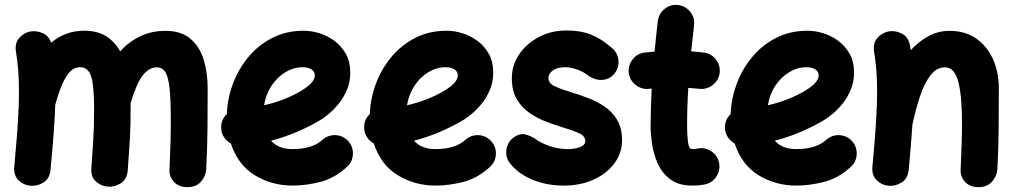

<svg xmlns="http://www.w3.org/2000/svg" viewBox="-20 -688 4120 781"><path d="M38.1 -10.7Q50.8 -144.5 54.7 -229Q54.2 -236.3 55.7 -243.7Q57.1 -282.7 57.1 -315.9Q57.1 -362.3 54.2 -400.6Q51.3 -439 44.9 -477.5Q39.6 -511.2 56.9 -532Q74.2 -552.7 99.1 -559.1Q125 -564.9 151.4 -554.2Q177.7 -543.5 188 -514.2Q214.8 -537.1 248.3 -550Q281.7 -563 322.8 -563Q377 -563 412.4 -540.3Q447.8 -517.6 468.8 -479Q504.4 -518.6 550.3 -540.5Q596.2 -562.5 653.3 -562.5Q716.3 -562.5 753.9 -531Q791.5 -499.5 808.1 -446.5Q824.7 -393.6 824.7 -328.1Q824.7 -249.5 824 -165.8Q823.2 -82 818.8 0.5Q817.4 28.3 797.6 50.8Q777.8 73.2 742.7 73.2Q706.5 73.2 687 51.3Q667.5 29.3 669.4 1Q671.9 -53.2 673.3 -100.6Q674.8 -147.9 674.8 -189.9Q674.8 -273.4 670.4 -322.5Q666 -371.6 653.6 -392.8Q641.1 -414.1 617.7 -414.1Q586.4 -414.1 561 -381.8Q535.6 -349.6 511.2 -269Q511.2 -257.8 511.2 -246.1Q511.2 -212.4 510.7 -185.8Q510.3 -159.2 508.8 -132.6Q507.3 -106 505.1 -73Q502.9 -40 499.5 5.4Q497.1 40.5 472.2 56.9Q447.3 73.2 419.4 71.3Q391.6 69.3 370.1 50.3Q348.6 31.2 351.6 -5.4Q356 -63.5 358.4 -101.3Q360.8 -139.2 361.8 -171.9Q362.8 -204.6 362.8 -246.1Q362.8 -337.9 351.1 -376.2Q339.4 -414.6 305.2 -414.6Q272.5 -414.6 248.8 -375.7Q225.1 -336.9 204.6 -261.2Q203.1 -208.5 198.2 -144Q193.4 -79.6 185.5 2.9Q182.1 38.6 156.7 54.4Q131.3 70.3 102.5 67.4Q75.7 64.9 55.2 44.9Q34.7 24.9 38.1 -10.7Z M1391.1 -8.8Q1340.8 37.1 1282.7 52Q1224.6 66.9 1169.9 66.9Q1085.4 66.9 1016.6 24.9Q947.8 -17.1 918.9 -104.5Q902.8 -113.3 891.8 -129.2Q880.9 -145 879.9 -165Q877.4 -199.7 902.8 -224.1Q904.8 -285.6 927 -345.9Q949.2 -406.2 989.7 -455.3Q1030.3 -504.4 1087.4 -533.7Q1144.5 -563 1215.3 -563Q1246.6 -563 1279.8 -552.7Q1313 -542.5 1341.3 -521.2Q1369.6 -500 1387.2 -468.3Q1404.8 -436.5 1404.8 -393.1Q1404.8 -355 1391.4 -323Q1377.9 -291 1358.2 -266.6Q1338.4 -242.2 1318.4 -225.6Q1298.3 -209 1284.7 -200.7Q1236.3 -171.9 1185.8 -150.6Q1135.3 -129.4 1082.5 -115.7Q1112.3 -81.5 1169.9 -81.5Q1250 -81.5 1291.5 -119.1Q1314.5 -139.6 1345.2 -138.2Q1376 -136.7 1396.5 -113.8Q1417 -91.3 1415.5 -60.3Q1414.1 -29.3 1391.1 -8.8ZM1210.9 -414.6Q1174.8 -414.6 1141.6 -394.8Q1108.4 -375 1085 -340.1Q1061.5 -305.2 1054.2 -259.8Q1138.7 -279.3 1203.1 -317.4Q1236.3 -337.4 1248.5 -352.8Q1260.7 -368.2 1260.7 -380.9Q1260.7 -396.5 1247.3 -405.5Q1233.9 -414.6 1210.9 -414.6Z M1972.7 -8.8Q1922.4 37.1 1864.3 52Q1806.2 66.9 1751.5 66.9Q1667 66.9 1598.1 24.9Q1529.3 -17.1 1500.5 -104.5Q1484.4 -113.3 1473.4 -129.2Q1462.4 -145 1461.4 -165Q1459 -199.7 1484.4 -224.1Q1486.3 -285.6 1508.5 -345.9Q1530.8 -406.2 1571.3 -455.3Q1611.8 -504.4 1668.9 -533.7Q1726.1 -563 1796.9 -563Q1828.1 -563 1861.3 -552.7Q1894.5 -542.5 1922.9 -521.2Q1951.2 -500 1968.8 -468.3Q1986.3 -436.5 1986.3 -393.1Q1986.3 -355 1972.9 -323Q1959.5 -291 1939.7 -266.6Q1919.9 -242.2 1899.9 -225.6Q1879.9 -209 1866.2 -200.7Q1817.9 -171.9 1767.3 -150.6Q1716.8 -129.4 1664.1 -115.7Q1693.8 -81.5 1751.5 -81.5Q1831.5 -81.5 1873 -119.1Q1896 -139.6 1926.8 -138.2Q1957.5 -136.7 1978 -113.8Q1998.5 -91.3 1997.1 -60.3Q1995.6 -29.3 1972.7 -8.8ZM1792.5 -414.6Q1756.3 -414.6 1723.1 -394.8Q1689.9 -375 1666.5 -340.1Q1643.1 -305.2 1635.7 -259.8Q1720.2 -279.3 1784.7 -317.4Q1817.9 -337.4 1830.1 -352.8Q1842.3 -368.2 1842.3 -380.9Q1842.3 -396.5 1828.9 -405.5Q1815.4 -414.6 1792.5 -414.6Z M2480.5 -390.1Q2461.9 -366.2 2433.3 -363.3Q2404.8 -360.4 2377 -377.4Q2353 -396.5 2326.9 -405.5Q2300.8 -414.6 2277.3 -414.6Q2248 -414.6 2229.5 -401.9Q2210.9 -389.2 2210.9 -370.1Q2210.9 -348.6 2238.5 -336.2Q2266.1 -323.7 2304.2 -312.5Q2336.4 -302.7 2372.1 -289.3Q2407.7 -275.9 2439.2 -254.6Q2470.7 -233.4 2490.5 -200.2Q2510.3 -167 2510.3 -117.7Q2510.3 -65.4 2479 -23.4Q2447.8 18.6 2394.3 42.7Q2340.8 66.9 2273.4 66.9Q2202.1 66.9 2143.6 42Q2085 17.1 2051.3 -27.8Q2034.7 -52.7 2040.8 -83.5Q2046.9 -114.3 2072.3 -130.9Q2097.2 -147.5 2119.9 -140.4Q2142.6 -133.3 2157.7 -123Q2179.7 -106.4 2215.3 -94Q2251 -81.5 2291 -81.5Q2318.8 -81.5 2339.8 -89.8Q2360.8 -98.1 2360.8 -114.3Q2360.8 -134.8 2334.2 -146.7Q2307.6 -158.7 2270.5 -169.4Q2238.3 -179.2 2202.1 -192.9Q2166 -206.5 2134 -228.5Q2102.1 -250.5 2082 -284.7Q2062 -318.8 2062 -370.1Q2062 -423.3 2092 -467.3Q2122.1 -511.2 2172.4 -537.6Q2222.7 -564 2282.7 -564Q2343.8 -564 2386.2 -546.4Q2428.7 -528.8 2467.8 -494.1Q2491.7 -475.1 2495.4 -444.6Q2499 -414.1 2480.5 -390.1Z M2907.2 -391.1Q2903.3 -360.8 2878.9 -342Q2854.5 -323.2 2824.2 -326.7Q2802.7 -329.1 2779.8 -330.6Q2777.3 -291.5 2776.1 -252.2Q2774.9 -212.9 2774.9 -173.3Q2774.9 -137.7 2778.6 -109.6Q2782.2 -81.5 2795.9 -81.5Q2805.2 -81.5 2818.8 -84Q2849.1 -89.4 2874.5 -71.8Q2899.9 -54.2 2905.3 -24.4Q2910.6 5.4 2893.3 31.2Q2876 57.1 2845.7 62.5Q2832.5 64.9 2820.1 65.9Q2807.6 66.9 2795.9 66.9Q2740.2 66.9 2706.3 41.3Q2672.4 15.6 2655.3 -23.2Q2638.2 -62 2632.3 -102.8Q2626.5 -143.6 2626.5 -173.3Q2626.5 -212.4 2627.7 -251Q2628.9 -289.6 2630.9 -327.6Q2626 -327.1 2620.6 -326.7Q2590.3 -323.2 2565.9 -342.3Q2541.5 -361.3 2537.6 -391.1Q2534.2 -421.4 2553.2 -446Q2572.3 -470.7 2602.1 -474.1Q2622.1 -476.6 2642.6 -478Q2645.5 -509.3 2648.9 -540.5Q2652.3 -571.8 2655.8 -602.5Q2659.7 -632.8 2683.8 -652.1Q2708 -671.4 2738.3 -667.5Q2768.6 -664.1 2787.8 -639.6Q2807.1 -615.2 2803.2 -585Q2800.3 -558.1 2797.4 -531.7Q2794.4 -505.4 2791.5 -479Q2818.4 -477.1 2843.3 -474.1Q2873.5 -470.2 2892.3 -445.8Q2911.1 -421.4 2907.2 -391.1Z M3440.4 -8.8Q3390.1 37.1 3332 52Q3273.9 66.9 3219.2 66.9Q3134.8 66.9 3065.9 24.9Q2997.1 -17.1 2968.3 -104.5Q2952.1 -113.3 2941.2 -129.2Q2930.2 -145 2929.2 -165Q2926.8 -199.7 2952.1 -224.1Q2954.1 -285.6 2976.3 -345.9Q2998.5 -406.2 3039.1 -455.3Q3079.6 -504.4 3136.7 -533.7Q3193.8 -563 3264.6 -563Q3295.9 -563 3329.1 -552.7Q3362.3 -542.5 3390.6 -521.2Q3418.9 -500 3436.5 -468.3Q3454.1 -436.5 3454.1 -393.1Q3454.1 -355 3440.7 -323Q3427.2 -291 3407.5 -266.6Q3387.7 -242.2 3367.7 -225.6Q3347.7 -209 3334 -200.7Q3285.6 -171.9 3235.1 -150.6Q3184.6 -129.4 3131.8 -115.7Q3161.6 -81.5 3219.2 -81.5Q3299.3 -81.5 3340.8 -119.1Q3363.8 -139.6 3394.5 -138.2Q3425.3 -136.7 3445.8 -113.8Q3466.3 -91.3 3464.8 -60.3Q3463.4 -29.3 3440.4 -8.8ZM3260.3 -414.6Q3224.1 -414.6 3190.9 -394.8Q3157.7 -375 3134.3 -340.1Q3110.8 -305.2 3103.5 -259.8Q3188 -279.3 3252.4 -317.4Q3285.6 -337.4 3297.9 -352.8Q3310.1 -368.2 3310.1 -380.9Q3310.1 -396.5 3296.6 -405.5Q3283.2 -414.6 3260.3 -414.6Z M3528.8 -10.7Q3538.6 -115.2 3543.2 -188.2Q3547.9 -261.2 3547.9 -315.9Q3547.9 -362.3 3544.9 -400.6Q3542 -439 3535.6 -477.5Q3530.3 -511.2 3547.6 -532Q3564.9 -552.7 3589.8 -559.1Q3618.7 -565.9 3647.2 -552Q3675.8 -538.1 3682.1 -500.5Q3683.6 -492.2 3684.6 -483.9Q3716.8 -519 3756.3 -540.8Q3795.9 -562.5 3842.8 -562.5Q3906.2 -562.5 3950.9 -531.2Q3995.6 -500 4019.3 -447Q4043 -394 4043 -328.1Q4043 -249.5 4042.2 -165.8Q4041.5 -82 4037.1 0.5Q4035.2 27.8 4015.6 50.5Q3996.1 73.2 3960.9 73.2Q3924.3 73.2 3905 51.3Q3885.7 29.3 3887.7 1Q3890.1 -53.2 3891.6 -100.6Q3893.1 -147.9 3893.1 -189.9Q3893.1 -299.3 3877.7 -356.7Q3862.3 -414.1 3823.7 -414.1Q3789.1 -414.1 3764.2 -380.9Q3739.3 -347.7 3721.7 -294.4Q3704.1 -241.2 3691.4 -180.7Q3689 -141.1 3685.1 -95.7Q3681.2 -50.3 3676.3 2.9Q3672.9 38.6 3647.5 54.4Q3622.1 70.3 3593.3 67.4Q3566.4 64.9 3545.9 44.9Q3525.4 24.9 3528.8 -10.7Z"/></svg>

Font: Mikhak-DS1-FD ExtraBold
Style: Regular
Weight: 800
Designer: Amin Abedi
Version: Version 3.2